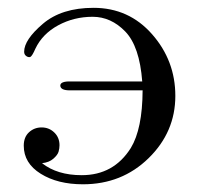

<svg xmlns="http://www.w3.org/2000/svg" viewBox="-20 -462 520 493"><path d="M41 -87.9Q41 -109.9 54.4 -122.3Q67.9 -134.8 86.9 -134.8Q106 -134.8 119.4 -121.8Q132.8 -108.9 132.8 -88.9Q132.8 -81.1 130.4 -72.5Q127.9 -64 116.9 -54.4Q106 -44.9 87.9 -43Q127 -12.2 189.9 -12.2Q272 -12.2 315.9 -82Q345.7 -130.9 346.2 -230H159.2Q135.3 -230 134.8 -242.2Q134.8 -253.4 161.1 -252.9H345.2Q338.4 -342.8 301.8 -380.9Q265.1 -418.9 217.8 -418.9Q169.9 -418.9 129.4 -397Q88.9 -375 70.8 -336.9Q63 -318.8 58.1 -315.9Q53.2 -314 47.6 -317.9Q42 -321.8 42 -329.1Q42 -359.9 90.1 -400.9Q138.2 -441.9 220.2 -441.9Q311 -441.9 370.6 -374Q430.2 -306.2 430.2 -215.8Q430.2 -123 361.6 -55.9Q293 11.2 192.9 11.2Q127.9 11.2 84.5 -15.9Q41 -43 41 -87.9Z"/></svg>

Font: CMU Serif Upright Italic
Style: UprightItalic
Weight: 500
Version: Version 0.7.0